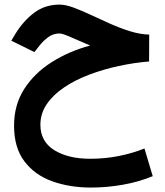

<svg xmlns="http://www.w3.org/2000/svg" viewBox="-20 -490 729 847"><path d="M638.2 -337.4 637.7 -218.8Q571.3 -213.4 503.4 -198.7Q435.5 -184.1 373.5 -160.6Q311.5 -137.2 262.9 -104.5Q214.4 -71.8 186.3 -30.5Q158.2 10.7 158.2 60.5Q158.2 134.3 219.5 172.4Q280.8 210.4 378.4 210.4Q444.3 210.4 506.1 197.8Q567.9 185.1 617.2 165L653.8 287.1Q590.8 313 520.5 325.2Q450.2 337.4 381.3 337.4Q287.1 337.4 210 309.6Q132.8 281.7 87.4 221.4Q42 161.1 42 64Q42 -27.3 86.9 -97.4Q131.8 -167.5 208 -215.8Q284.2 -264.2 377.9 -289.1Q329.1 -309.6 292.7 -325.9Q256.3 -342.3 242.2 -342.3Q214.8 -342.3 192.9 -326.2Q170.9 -310.1 155.3 -290L131.8 -260.3L29.8 -310.5L48.3 -341.3Q83.5 -398.4 131.3 -434.1Q179.2 -469.7 242.7 -469.7Q269 -469.7 304.7 -456.5Q340.3 -443.4 381.8 -423.8Q423.3 -404.3 467.3 -384.8Q511.2 -365.2 554.9 -351.8Q598.6 -338.4 638.2 -337.4Z"/></svg>

Font: Vazirmatn FD
Style: Bold
Weight: 700
Designer: Saber Rastikerdar
Foundry: Saber Rastikerdar
Version: Version 33.001